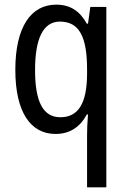

<svg xmlns="http://www.w3.org/2000/svg" viewBox="-20 -567 548 827"><path d="M355 16V240H438V-537H369L359 -465H354C324 -519 283 -547 222 -547C114 -547 46 -452 46 -266C46 -84 112 10 219 10C281 10 325 -20 354 -74H359C356 -39 355 -7 355 16ZM240 -62C166 -62 131 -128 131 -265C131 -399 165 -474 238 -474C321 -474 355 -409 355 -269V-246C354 -123 318 -62 240 -62Z"/></svg>

Font: Noto Sans Sinhala UI Condensed
Style: Regular
Weight: 400
Width: 3
Designer: Jelle Bosma - Monotype Design Team
Foundry: Monotype Imaging Inc.
Version: Version 2.006